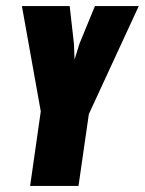

<svg xmlns="http://www.w3.org/2000/svg" viewBox="-20 -611 476 631"><path d="M79 0 114 -245 52 -591H209L223 -467L225 -415L241 -467L292 -591H436L272 -236L238 0Z"/></svg>

Font: Alumni Sans Black
Style: Italic
Weight: 900
Italic angle: -8°
Version: Version 1.016